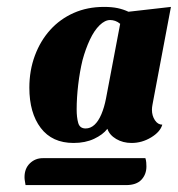

<svg xmlns="http://www.w3.org/2000/svg" viewBox="-20 -694 515 556"><path d="M193 -280Q131 -280 98 -323.5Q65 -367 65 -440Q65 -490 81 -533Q97 -576 125.5 -607.5Q154 -639 193.5 -656.5Q233 -674 281 -674Q304 -674 320.5 -670.5Q337 -667 352 -660L475 -674L424 -404Q423 -398 421.5 -390.5Q420 -383 420 -376Q420 -359 428.5 -346Q437 -333 450 -333Q444 -312 417.5 -296Q391 -280 361 -280Q336 -280 316.5 -291.5Q297 -303 291 -321Q278 -304 252.5 -292Q227 -280 193 -280ZM54 -158Q53 -164 52 -170Q51 -176 51 -181Q51 -206 66.5 -221Q82 -236 104 -236H401Q403 -230 403.5 -223.5Q404 -217 404 -212Q404 -189 389.5 -173.5Q375 -158 345 -158ZM228 -322Q242 -322 253.5 -332.5Q265 -343 273.5 -363Q282 -383 287 -409L328 -625Q321 -631 313.5 -633.5Q306 -636 299 -636Q284 -636 268.5 -621Q253 -606 240.5 -579.5Q228 -553 219 -520Q211 -487 206.5 -449Q202 -411 202 -377Q202 -354 206.5 -338Q211 -322 228 -322Z"/></svg>

Font: Sansita Swashed Light ExtraBold
Style: Regular
Weight: 800
Version: Version 1.003